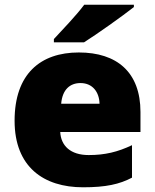

<svg xmlns="http://www.w3.org/2000/svg" viewBox="-20 -786 659 816"><path d="M549 -766H338C305 -721 243 -657 209 -620V-606H337C391 -640 501 -718 549 -756ZM315 -563C152 -563 42 -472 42 -273C42 -76 166 10 333 10C430 10 488 -3 541 -31V-169C480 -140 426 -127 357 -127C279 -127 239 -167 236 -225H577V-310C577 -479 477 -563 315 -563ZM322 -433C374 -433 402 -394 403 -345H240C245 -406 278 -433 322 -433Z"/></svg>

Font: Noto Sans UI Black
Style: Regular
Weight: 900
Designer: Monotype Design Team
Foundry: Monotype Imaging Inc.
Version: Version 1.901